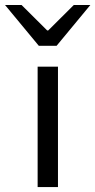

<svg xmlns="http://www.w3.org/2000/svg" viewBox="-70 -755 384 775"><path d="M81.9 0V-486H164V0ZM86.8 -570 -49.6 -734.7H17.2L120.5 -632H124.5L227.8 -734.7H294.6L158.3 -570Z"/></svg>

Font: SourceSans3VF
Style: Regular
Weight: 200
Designer: Paul D. Hunt
Foundry: Adobe
Version: Version 3.052;hotconv 1.1.0;makeotfexe 2.6.0